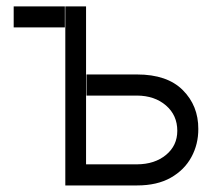

<svg xmlns="http://www.w3.org/2000/svg" viewBox="-20 -565 678 585"><path d="M243.6 -338.1H397.7Q489.3 -338.1 536.9 -290.5Q584.5 -242.9 584.2 -172.2Q584.5 -125.7 563.2 -86.5Q541.9 -47.2 500.4 -23.6Q458.8 0 397.7 0H179V-545.5H242.2V-64.3H397.7Q451.3 -64.6 485.8 -93Q520.2 -121.4 520.2 -166.5Q520.2 -213.8 485.8 -243.6Q451.3 -273.4 397.7 -273.8H243.6ZM177.6 -545.5V-481.5H21.7V-545.5Z"/></svg>

Font: Inter UI Light
Style: Regular
Weight: 300
Designer: Rasmus Andersson
Foundry: rsms
Version: 3.2;8d6f07862